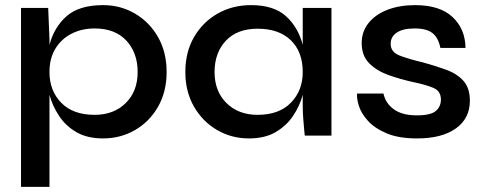

<svg xmlns="http://www.w3.org/2000/svg" viewBox="-20 -529 1892 749"><path d="M382 11Q321 11 279 -13Q237 -37 211 -76Q185 -115 173 -159V200H62V-498H168L173 -376V-354Q191 -423 240 -466Q289 -509 382 -509Q451 -509 507.5 -475.5Q564 -442 597 -383.5Q630 -325 630 -248Q630 -171 596.5 -112.5Q563 -54 506.5 -21.5Q450 11 382 11ZM349 -81Q424 -81 470.5 -127Q517 -173 517 -248Q517 -323 473 -370.5Q429 -418 349 -418Q299 -418 259 -397.5Q219 -377 196 -339Q173 -301 173 -248Q173 -175 219 -128Q265 -81 349 -81Z M951 11Q883 11 826.5 -22Q770 -55 736.5 -113.5Q703 -172 703 -248Q703 -326 737 -384.5Q771 -443 829 -476Q887 -509 959 -509Q1048 -509 1095.5 -466Q1143 -423 1161 -354V-498H1273V0H1169Q1169 0 1167 -19Q1165 -38 1163 -65.5Q1161 -93 1161 -118V-159Q1149 -115 1123 -76.5Q1097 -38 1055 -13.5Q1013 11 951 11ZM985 -81Q1069 -81 1115 -128.5Q1161 -176 1161 -248Q1161 -327 1114.5 -372Q1068 -417 985 -417Q905 -417 861 -370Q817 -323 817 -248Q817 -173 863.5 -127Q910 -81 985 -81Z M1373 -164H1476Q1484 -126 1516.5 -102.5Q1549 -79 1606 -79Q1660 -79 1680 -96Q1700 -113 1700 -141Q1700 -173 1672 -185.5Q1644 -198 1591 -209Q1541 -220 1495 -236.5Q1449 -253 1420 -282.5Q1391 -312 1391 -361Q1391 -406 1418 -439.5Q1445 -473 1492 -491Q1539 -509 1599 -509Q1696 -509 1745.5 -462.5Q1795 -416 1796 -342H1698Q1690 -382 1667 -400Q1644 -418 1598 -418Q1552 -418 1528 -402Q1504 -386 1504 -358Q1504 -326 1538.5 -312.5Q1573 -299 1632 -285Q1679 -272 1720.5 -257Q1762 -242 1787.5 -214Q1813 -186 1813 -136Q1813 -67 1758.5 -28Q1704 11 1607 11Q1535 11 1488 -9Q1441 -29 1415 -58Q1389 -87 1380 -116Q1371 -145 1373 -164Z"/></svg>

Font: Syne SemiBold
Style: Regular
Weight: 600
Designer: Lucas Descroix
Foundry: Bonjour Monde
Version: Version 2.200; ttfautohint (v1.8.4)